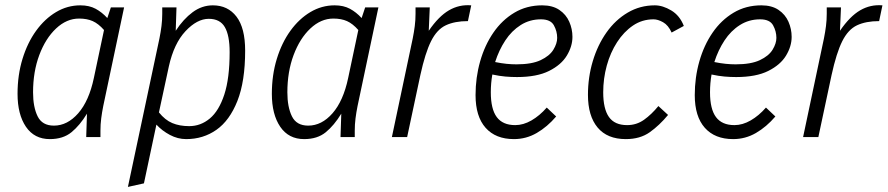

<svg xmlns="http://www.w3.org/2000/svg" viewBox="-20 -539 3490 755"><path d="M49 -170Q49 -244 68.5 -307.5Q88 -371 122 -418Q156 -465 200.5 -491.5Q245 -518 296 -518Q331 -518 356 -504.5Q381 -491 402 -468L416 -510H468L386 -122Q381 -97 378 -73.5Q375 -50 375 -25V0H319L322 -92Q294 -46 261 -19Q228 8 176 8Q115 8 82 -40.5Q49 -89 49 -170ZM110 -176Q110 -118 128 -81.5Q146 -45 192 -45Q245 -45 287.5 -93.5Q330 -142 349 -232L389 -421Q367 -446 344.5 -456Q322 -466 291 -466Q242 -466 200.5 -427Q159 -388 134.5 -322.5Q110 -257 110 -176Z M483 196 607 -388Q612 -413 615 -436.5Q618 -460 618 -485V-510H674L671 -418Q701 -464 737.5 -491Q774 -518 817 -518Q876 -518 910 -473.5Q944 -429 944 -340Q944 -219 913.5 -142Q883 -65 831 -28.5Q779 8 712 8Q679 8 648 -8.5Q617 -25 595 -49L546 182ZM644 -278 605 -97Q629 -67 657.5 -55Q686 -43 724 -43Q769 -43 805 -73Q841 -103 862 -167Q883 -231 883 -334Q883 -400 864 -432.5Q845 -465 801 -465Q755 -465 709.5 -416.5Q664 -368 644 -278Z M1049 -170Q1049 -244 1068.5 -307.5Q1088 -371 1122 -418Q1156 -465 1200.5 -491.5Q1245 -518 1296 -518Q1331 -518 1356 -504.5Q1381 -491 1402 -468L1416 -510H1468L1386 -122Q1381 -97 1378 -73.5Q1375 -50 1375 -25V0H1319L1322 -92Q1294 -46 1261 -19Q1228 8 1176 8Q1115 8 1082 -40.5Q1049 -89 1049 -170ZM1110 -176Q1110 -118 1128 -81.5Q1146 -45 1192 -45Q1245 -45 1287.5 -93.5Q1330 -142 1349 -232L1389 -421Q1367 -446 1344.5 -456Q1322 -466 1291 -466Q1242 -466 1200.5 -427Q1159 -388 1134.5 -322.5Q1110 -257 1110 -176Z M1521 0 1603 -388Q1608 -413 1611 -436.5Q1614 -460 1614 -485V-510H1670L1666 -418Q1705 -475 1745.5 -498.5Q1786 -522 1833 -518L1820 -456Q1768 -456 1733 -439.5Q1698 -423 1675 -377Q1652 -331 1633 -244L1581 0Z M1850 -165Q1850 -234 1868 -297.5Q1886 -361 1920 -410.5Q1954 -460 2002.5 -489Q2051 -518 2112 -518Q2153 -518 2179.5 -500Q2206 -482 2218.5 -453.5Q2231 -425 2231 -394Q2231 -357 2209 -320.5Q2187 -284 2139 -260Q2091 -236 2013 -236Q1990 -236 1967 -238Q1944 -240 1916 -246Q1910 -212 1910 -176Q1910 -110 1933.5 -78.5Q1957 -47 2006 -47Q2038 -47 2070 -65.5Q2102 -84 2130 -116L2167 -81Q2132 -40 2090.5 -16Q2049 8 2001 8Q1929 8 1889.5 -36.5Q1850 -81 1850 -165ZM2107 -463Q2063 -463 2027.5 -440.5Q1992 -418 1967 -380Q1942 -342 1927 -295Q1952 -290 1972 -288Q1992 -286 2011 -286Q2071 -286 2106 -302.5Q2141 -319 2156 -343.5Q2171 -368 2171 -390Q2171 -416 2158 -439.5Q2145 -463 2107 -463Z M2292 -166Q2292 -235 2311 -298.5Q2330 -362 2365 -411.5Q2400 -461 2448.5 -489.5Q2497 -518 2555 -518Q2586 -518 2619.5 -498Q2653 -478 2669 -437L2621 -411Q2608 -440 2587.5 -451.5Q2567 -463 2550 -463Q2505 -463 2469 -438.5Q2433 -414 2406.5 -373Q2380 -332 2366 -281Q2352 -230 2352 -176Q2352 -111 2374.5 -79Q2397 -47 2446 -47Q2483 -47 2512.5 -68Q2542 -89 2569 -122L2607 -87Q2573 -46 2535 -19Q2497 8 2441 8Q2368 8 2330 -37.5Q2292 -83 2292 -166Z M2712 -165Q2712 -234 2730 -297.5Q2748 -361 2782 -410.5Q2816 -460 2864.5 -489Q2913 -518 2974 -518Q3015 -518 3041.5 -500Q3068 -482 3080.5 -453.5Q3093 -425 3093 -394Q3093 -357 3071 -320.5Q3049 -284 3001 -260Q2953 -236 2875 -236Q2852 -236 2829 -238Q2806 -240 2778 -246Q2772 -212 2772 -176Q2772 -110 2795.5 -78.5Q2819 -47 2868 -47Q2900 -47 2932 -65.5Q2964 -84 2992 -116L3029 -81Q2994 -40 2952.5 -16Q2911 8 2863 8Q2791 8 2751.5 -36.5Q2712 -81 2712 -165ZM2969 -463Q2925 -463 2889.5 -440.5Q2854 -418 2829 -380Q2804 -342 2789 -295Q2814 -290 2834 -288Q2854 -286 2873 -286Q2933 -286 2968 -302.5Q3003 -319 3018 -343.5Q3033 -368 3033 -390Q3033 -416 3020 -439.5Q3007 -463 2969 -463Z M3138 0 3220 -388Q3225 -413 3228 -436.5Q3231 -460 3231 -485V-510H3287L3283 -418Q3322 -475 3362.5 -498.5Q3403 -522 3450 -518L3437 -456Q3385 -456 3350 -439.5Q3315 -423 3292 -377Q3269 -331 3250 -244L3198 0Z"/></svg>

Font: Radio Canada Condensed Light
Style: Italic
Weight: 300
Width: 3
Italic angle: -12°
Designer: Charles Daoud, Etienne Aubert Bonn, Alexandre Saumier Demers, Jacques Le Bailly
Foundry: Radio-Canada
Version: Version 2.104; ttfautohint (v1.8.4.7-5d5b);gftools[0.9.28.de